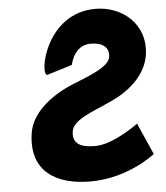

<svg xmlns="http://www.w3.org/2000/svg" viewBox="-58 -891 829 957"><g transform="rotate(-5 357.0 -412.5)"><path d="M455 -840C203.8 -840 148 -533 188.1 -533L314 -572C314 -572 330.9 -669 415.9 -669C479.9 -669 509.4 -640 502.5 -595C495.5 -549 412.5 -516 312.3 -476C214.4 -437 101.4 -359 84.9 -251C54.8 -54 194.2 15 355.2 15C548.2 15 681.9 -94 681.9 -94L612.1 -252C612.1 -252 487.8 -159 395.8 -159C354.8 -159 277.4 -163 289.2 -240C298.4 -300 390.5 -327 496 -376C602.5 -425 672.3 -502 685.5 -588C709 -742 588 -840 455 -840Z"/></g></svg>

Font: Sztylet
Style: BdObl
Weight: 700
Foundry: Cannot Into Space Fonts, PlusOne Fonts
Version: Version 0.12